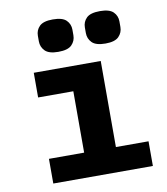

<svg xmlns="http://www.w3.org/2000/svg" viewBox="-83 -812 766 881"><g transform="rotate(-10 300.0 -371.0)"><path d="M94 -115H258V-401H94V-516H406V-115H558V0H94ZM222 -591Q178 -591 160 -609.5Q142 -628 142 -654V-680Q142 -706 160 -724Q178 -742 222 -742Q267 -742 285 -724Q303 -706 303 -680V-654Q303 -628 285 -609.5Q267 -591 222 -591ZM442 -591Q397 -591 379 -609.5Q361 -628 361 -654V-680Q361 -706 379 -724Q397 -742 442 -742Q486 -742 504 -724Q522 -706 522 -680V-654Q522 -628 504 -609.5Q486 -591 442 -591Z"/></g></svg>

Font: Lilex Nerd Font
Style: Bold
Weight: 700
Designer: Mike Abbink, Paul van der Laan, Pieter van Rosmalen, Mikhael Khrustik
Foundry: Mikhael Khrustik
Version: Version 2.400; ttfautohint (v1.8.4.7-5d5b);Nerd Fonts 3.3.0